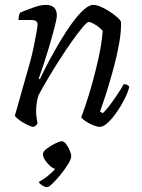

<svg xmlns="http://www.w3.org/2000/svg" viewBox="-20 -520 582 787"><path d="M118 0Q109 0 91.5 -8.5Q74 -17 59 -28Q44 -39 41 -46Q45 -59 54 -91.5Q63 -124 75.5 -168Q88 -212 102 -261Q111 -293 118 -327Q125 -361 129.5 -386.5Q134 -412 134 -419Q134 -430 127 -434Q120 -438 109 -438H56Q56 -455 62 -468Q88 -479 117.5 -489.5Q147 -500 168 -500Q213 -500 213 -456Q213 -445 205 -413.5Q197 -382 185 -341Q173 -300 160.5 -261.5Q148 -223 139 -199L143 -195Q159 -229 181 -270Q203 -311 227 -351.5Q251 -392 275.5 -425.5Q300 -459 322.5 -479.5Q345 -500 363 -500Q376 -500 395 -491.5Q414 -483 432 -471Q450 -459 462.5 -447.5Q475 -436 476 -429Q477 -392 469 -345.5Q461 -299 448.5 -252Q436 -205 423.5 -164Q411 -123 401.5 -96Q392 -69 390 -63L401 -56Q411 -64 427.5 -85.5Q444 -107 461 -132.5Q478 -158 487 -175Q497 -175 503 -171Q509 -167 510 -164Q505 -143 491 -115Q477 -87 459 -61Q441 -35 422.5 -17.5Q404 0 389 0Q378 0 361 -7Q344 -14 330 -23.5Q316 -33 313 -40Q318 -52 330.5 -88.5Q343 -125 357.5 -176.5Q372 -228 384.5 -285Q397 -342 401 -393Q390 -407 371 -418.5Q352 -430 344 -430Q337 -430 318.5 -408Q300 -386 275.5 -351.5Q251 -317 225 -276.5Q199 -236 176 -197Q153 -158 138 -130Q133 -115 130.5 -98.5Q128 -82 128 -66Q128 -53 129.5 -41Q131 -29 134 -14Q132 -11 129 -7.5Q126 -4 118 0ZM175 247Q164 247 153 240Q142 233 139 226Q157 216 175.5 201.5Q194 187 206 172Q196 170 184.5 159.5Q173 149 164.5 136Q156 123 156 112Q156 101 172 89Q188 77 206.5 68Q225 59 234 59Q242 59 250.5 70Q259 81 265.5 96Q272 111 272 120Q272 132 259 153Q246 174 228.5 195.5Q211 217 195.5 232Q180 247 175 247Z"/></svg>

Font: Texturina Extralight
Style: Italic
Weight: 200
Italic angle: -11°
Designer: Guillermo Torres Carreño
Foundry: Omnibus-Type
Version: Version 1.002; ttfautohint (v1.8.3)